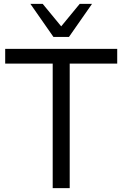

<svg xmlns="http://www.w3.org/2000/svg" viewBox="-20 -971 632 991"><path d="M6.8 -718.8H585V-642.6H339.8V0H252V-642.6H6.8ZM136.7 -951.2H200.2L295.9 -835L391.6 -951.2H455.1L335.9 -780.3H255.9Z"/></svg>

Font: Min Sans
Style: Regular
Weight: 400
Designer: Jinseong-Kim, NotoSansCJK, Nunito
Foundry: Jinseong-Kim
Version: Version 1.400;Glyphs 3.1.2 (3151)